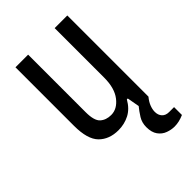

<svg xmlns="http://www.w3.org/2000/svg" viewBox="-212 -612 880 880"><g transform="rotate(-45 228.0 -172.0)"><path d="M190 12Q131 12 95.5 -23.5Q60 -59 60 -147V-526H142V-153Q142 -98 162.5 -79.5Q183 -61 216 -61Q255 -61 284.5 -99Q314 -137 314 -205V-526H396V0H334L323 -61H317Q295 -22 262 -5Q229 12 190 12ZM384 182Q363 182 341 174Q319 166 304.5 146Q290 126 290 92Q290 63 304 40.5Q318 18 336 -4H395L396 0Q381 18 374 36Q367 54 367 70Q367 91 379 104Q391 117 413 117H445V168Q429 175 414 178.5Q399 182 384 182Z"/></g></svg>

Font: Archivo Narrow
Style: Regular
Weight: 400
Designer: Hector Gatti
Foundry: Omnibus-Type
Version: Version 3.002